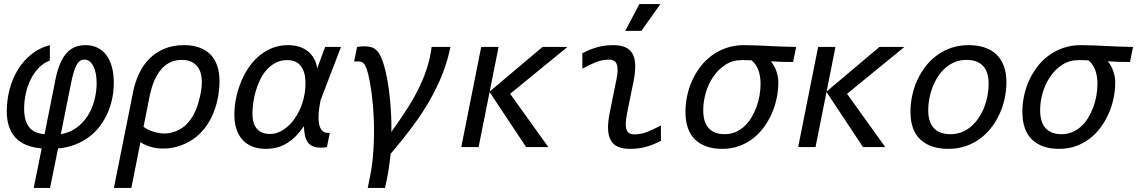

<svg xmlns="http://www.w3.org/2000/svg" viewBox="-20 -720 5567 940"><path d="M277.8 -63Q321.3 -70.3 354.2 -94.2Q387.2 -118.2 409.2 -152.8Q431.2 -187.5 442.1 -229Q453.1 -270.5 453.1 -313Q453.1 -337.9 449.2 -358.9Q445.3 -379.9 437.5 -395.3Q429.7 -410.6 418.7 -419.4Q407.7 -428.2 394 -428.2Q381.3 -428.2 372.1 -422.1Q362.8 -416 354.7 -401.4Q346.7 -386.7 339.6 -362.1Q332.5 -337.4 325.2 -299.8ZM224.1 -423.8Q193.4 -412.1 169.9 -387.9Q146.5 -363.8 130.4 -331.5Q114.3 -299.3 106.2 -261.7Q98.1 -224.1 98.1 -186Q98.1 -131.8 121.1 -99.6Q144 -67.4 198.2 -63L252 -333Q261.7 -380.4 276.1 -412.4Q290.5 -444.3 309.3 -463.6Q328.1 -482.9 350.6 -491Q373 -499 398.9 -499Q430.7 -499 456.3 -486.8Q481.9 -474.6 499.8 -451.4Q517.6 -428.2 527.3 -394Q537.1 -359.9 537.1 -315.9Q537.1 -276.9 529.5 -239Q522 -201.2 506.8 -166.7Q491.7 -132.3 469 -102.3Q446.3 -72.3 416 -49.6Q385.7 -26.9 347.7 -12Q309.6 2.9 264.2 6.8L225.1 200.2H145L184.1 6.8Q96.2 -1 54.7 -47.6Q13.2 -94.2 13.2 -173.8Q13.2 -230.5 27.3 -283.7Q41.5 -336.9 68.6 -380.6Q95.7 -424.3 135 -455.3Q174.3 -486.3 224.1 -499Z M779.3 7.3Q742.7 7.3 714.1 -2.2Q685.5 -11.7 667.5 -23.9L623 200.2H537.6L630.9 -266.1Q640.6 -316.4 660.4 -358.9Q680.2 -401.4 711.2 -432.4Q742.2 -463.4 784.4 -481.2Q826.7 -499 880.9 -499Q925.8 -499 958.7 -486.3Q991.7 -473.6 1012.9 -450.7Q1034.2 -427.7 1044.4 -394.8Q1054.7 -361.8 1054.7 -321.8Q1054.7 -289.1 1048.6 -252Q1042.5 -214.8 1029.3 -178.5Q1016.1 -142.1 994.1 -108.9Q972.2 -75.7 940.9 -50Q909.7 -24.4 867.2 -8.5Q824.7 7.3 779.3 7.3ZM968.3 -316.9Q968.3 -340.3 962.9 -360.6Q957.5 -380.9 945.6 -395.5Q933.6 -410.2 915 -418.5Q896.5 -426.8 870.1 -426.8Q842.3 -426.8 817.9 -416.7Q793.5 -406.7 772.9 -384.8Q752.4 -362.8 736.8 -327.9Q721.2 -293 711.4 -243.2L682.6 -99.1Q703.6 -84 731.2 -75.2Q758.8 -66.4 785.2 -66.4Q814.9 -66.4 845.2 -79.3Q875.5 -92.3 896 -114.3Q916.5 -136.2 929.9 -162.6Q943.4 -189 952.1 -220.2Q960.9 -251.5 964.6 -275.6Q968.3 -299.8 968.3 -316.9Z M1390.6 -499Q1418.9 -499 1443.6 -491.5Q1468.3 -483.9 1486.8 -469.2Q1505.4 -454.6 1517.3 -433.3Q1529.3 -412.1 1532.7 -384.8L1571.8 -490.2H1649.4L1549.8 -230Q1546.9 -214.8 1544.7 -202.9Q1542.5 -190.9 1541.5 -180.9Q1540.5 -170.9 1540 -161.9Q1539.6 -152.8 1539.6 -144Q1539.6 -125.5 1542.5 -111.1Q1545.4 -96.7 1552 -86.9Q1558.6 -77.1 1569.1 -72.5Q1579.6 -67.9 1594.7 -69.8L1580.6 0Q1564.5 2.9 1550.8 2.9Q1525.9 2.9 1510.3 -4.4Q1494.6 -11.7 1485.6 -25.1Q1476.6 -38.6 1472.7 -58.1Q1468.8 -77.6 1467.8 -102.1Q1432.6 -49.3 1387 -20.3Q1341.3 8.8 1281.7 8.8Q1243.2 8.8 1214.1 -3.2Q1185.1 -15.1 1165.8 -37.1Q1146.5 -59.1 1137 -90.1Q1127.4 -121.1 1127.4 -159.2Q1127.4 -193.8 1134.5 -232.4Q1141.6 -271 1156 -308.8Q1170.4 -346.7 1192.1 -381.1Q1213.9 -415.5 1243.2 -441.7Q1272.5 -467.8 1309.3 -483.4Q1346.2 -499 1390.6 -499ZM1215.8 -165Q1215.8 -64 1303.7 -64Q1334 -64 1364.7 -83Q1395.5 -102.1 1420.2 -135.7Q1444.8 -169.4 1460.2 -215.3Q1475.6 -261.2 1475.6 -314.9Q1475.6 -365.7 1453.6 -395.8Q1431.6 -425.8 1386.7 -425.8Q1354.5 -425.8 1329.1 -412.4Q1303.7 -398.9 1284.7 -377.2Q1265.6 -355.5 1252.4 -327.6Q1239.3 -299.8 1231.2 -270.8Q1223.1 -241.7 1219.5 -214.1Q1215.8 -186.5 1215.8 -165Z M1890.1 -228Q1893.1 -193.4 1895 -156.5Q1897 -119.6 1896 -73.7Q1941.9 -138.2 1976.3 -192.4Q2010.7 -246.6 2034.4 -296.4Q2058.1 -346.2 2072.5 -393.6Q2086.9 -440.9 2093.3 -490.2H2185.1Q2171.9 -424.3 2147.7 -361.8Q2123.5 -299.3 2088.4 -236.6Q2053.2 -173.8 2006.3 -109.9Q1959.5 -45.9 1892.6 32.7Q1891.6 44.4 1889.6 58.8Q1887.7 73.2 1885.7 87.9Q1883.8 102.5 1881.6 116Q1879.4 129.4 1877 142.6L1865.2 200.2H1780.3L1792 142.6Q1801.8 93.8 1805.4 51.3Q1809.1 8.8 1810.3 -27.1Q1811.5 -63 1811 -104.7Q1810.5 -146.5 1805.7 -206.1Q1799.3 -274.4 1791 -318.1Q1782.7 -361.8 1774.2 -384.3Q1765.6 -406.7 1756.6 -413.1Q1747.6 -419.4 1733.4 -419.4Q1727.1 -419.4 1722.9 -419.2Q1718.8 -418.9 1713.9 -418.5L1728 -490.2Q1746.6 -493.2 1764.6 -493.2Q1778.8 -493.2 1793.7 -490Q1808.6 -486.8 1820.8 -476.3Q1833 -465.8 1842.3 -447.5Q1851.6 -429.2 1860.1 -399.9Q1868.7 -370.6 1876.5 -328.4Q1884.3 -286.1 1890.1 -228Z M2664.6 0H2555.7L2377 -269.5L2323.2 0H2238.3L2335.9 -490.2H2420.9L2377.4 -272L2636.2 -490.2H2758.3L2477.5 -260.7Z M3215.8 -30.8Q3182.1 -12.2 3144.8 -1.7Q3107.4 8.8 3064.9 8.8Q3030.3 8.8 3006.8 -1Q2983.4 -10.7 2970.9 -32Q2958.5 -53.2 2957 -86.4Q2955.6 -119.6 2964.8 -167L2998 -331.1Q3003.9 -358.9 3003.7 -377.7Q3003.4 -396.5 2998.5 -407.7Q2993.7 -418.9 2984.1 -423.6Q2974.6 -428.2 2961.9 -428.2Q2928.7 -428.2 2896.5 -415.3Q2864.3 -402.3 2831.1 -383.8V-459Q2864.7 -477.5 2902.1 -488.3Q2939.5 -499 2981.9 -499Q3016.6 -499 3040 -489.3Q3063.5 -479.5 3075.9 -458.3Q3088.4 -437 3089.8 -403.8Q3091.3 -370.6 3082 -323.2L3048.8 -159.2Q3043.5 -130.9 3043.5 -112.3Q3043.5 -93.8 3048.6 -82.5Q3053.7 -71.3 3063 -66.7Q3072.3 -62 3085 -62Q3118.2 -62 3150.4 -75Q3182.6 -87.9 3215.8 -106ZM3213.4 -700.2 3120.1 -568.8H3041L3110.4 -700.2ZM2740.2 -490.2Z M3753.9 -419.9Q3770 -401.9 3780.3 -373.8Q3790.5 -345.7 3790.5 -316.9Q3790.5 -277.3 3782.2 -238Q3773.9 -198.7 3757.8 -162.6Q3741.7 -126.5 3718.3 -95Q3694.8 -63.5 3664.6 -40.5Q3634.3 -17.6 3596.9 -4.4Q3559.6 8.8 3516.1 8.8Q3430.7 8.8 3383.3 -36.6Q3335.9 -82 3335.9 -172.9Q3335.9 -210.9 3344 -249.8Q3352.1 -288.6 3368.2 -324.7Q3384.3 -360.8 3408.4 -392.6Q3432.6 -424.3 3464.6 -448Q3496.6 -471.7 3536.4 -485.4Q3576.2 -499 3624 -499Q3652.8 -499 3684.6 -497.6Q3716.3 -496.1 3749.3 -494.6Q3782.2 -493.2 3814.9 -491.7Q3847.7 -490.2 3877.9 -490.2L3862.8 -416.5Q3831.1 -416.5 3804 -417.2Q3776.9 -418 3753.9 -419.9ZM3660.2 -424.3Q3655.8 -424.8 3649.4 -425Q3643.1 -425.3 3632.3 -425.5Q3621.6 -425.8 3619.4 -425.8Q3617.2 -425.8 3611.8 -425.8Q3566.9 -425.8 3532 -403.3Q3497.1 -380.9 3472.7 -345.2Q3448.2 -309.6 3435.5 -266.1Q3422.9 -222.7 3422.9 -180.2Q3422.9 -122.1 3449.7 -92.5Q3476.6 -63 3527.8 -63Q3556.2 -63 3580.3 -73.2Q3604.5 -83.5 3624 -101.3Q3643.6 -119.1 3658.2 -143.3Q3672.9 -167.5 3683.1 -195.1Q3693.4 -222.7 3698.5 -252.2Q3703.6 -281.7 3703.6 -311Q3703.6 -345.7 3693.4 -375.2Q3683.1 -404.8 3660.2 -424.3Z M4314 0H4205.1L4026.4 -269.5L3972.7 0H3887.7L3985.4 -490.2H4070.3L4026.9 -272L4285.6 -490.2H4407.7L4127 -260.7Z M4623.5 8.8Q4535.6 8.8 4486.6 -36.4Q4437.5 -81.5 4437.5 -171.9Q4437.5 -212.4 4446 -252.2Q4454.6 -292 4471.2 -328.4Q4487.8 -364.7 4512.2 -396Q4536.6 -427.2 4568.4 -450.2Q4600.1 -473.1 4638.4 -486.1Q4676.8 -499 4721.7 -499Q4765.6 -499 4800 -487.5Q4834.5 -476.1 4858.2 -453.4Q4881.8 -430.7 4894.5 -396.7Q4907.2 -362.8 4907.2 -317.9Q4907.2 -277.8 4898.7 -238Q4890.1 -198.2 4873.5 -161.9Q4856.9 -125.5 4832.5 -94.2Q4808.1 -63 4776.6 -40Q4745.1 -17.1 4706.5 -4.2Q4668 8.8 4623.5 8.8ZM4820.3 -309.1Q4820.3 -368.2 4792.5 -397.5Q4764.6 -426.8 4711.4 -426.8Q4681.2 -426.8 4655.3 -416.3Q4629.4 -405.8 4608.6 -387.5Q4587.9 -369.1 4572 -345Q4556.2 -320.8 4545.7 -293.7Q4535.2 -266.6 4529.8 -237.5Q4524.4 -208.5 4524.4 -181.2Q4524.4 -122.1 4552.2 -92.5Q4580.1 -63 4633.3 -63Q4664.1 -63 4689.7 -73.5Q4715.3 -84 4736.1 -102.3Q4756.8 -120.6 4772.7 -144.8Q4788.6 -168.9 4799.1 -196.3Q4809.6 -223.6 4814.9 -252.7Q4820.3 -281.7 4820.3 -309.1Z M5403.3 -419.9Q5419.4 -401.9 5429.7 -373.8Q5439.9 -345.7 5439.9 -316.9Q5439.9 -277.3 5431.6 -238Q5423.3 -198.7 5407.2 -162.6Q5391.1 -126.5 5367.7 -95Q5344.2 -63.5 5314 -40.5Q5283.7 -17.6 5246.3 -4.4Q5209 8.8 5165.5 8.8Q5080.1 8.8 5032.7 -36.6Q4985.4 -82 4985.4 -172.9Q4985.4 -210.9 4993.4 -249.8Q5001.5 -288.6 5017.6 -324.7Q5033.7 -360.8 5057.9 -392.6Q5082 -424.3 5114 -448Q5146 -471.7 5185.8 -485.4Q5225.6 -499 5273.4 -499Q5302.2 -499 5334 -497.6Q5365.7 -496.1 5398.7 -494.6Q5431.6 -493.2 5464.4 -491.7Q5497.1 -490.2 5527.3 -490.2L5512.2 -416.5Q5480.5 -416.5 5453.4 -417.2Q5426.3 -418 5403.3 -419.9ZM5309.6 -424.3Q5305.2 -424.8 5298.8 -425Q5292.5 -425.3 5281.7 -425.5Q5271 -425.8 5268.8 -425.8Q5266.6 -425.8 5261.2 -425.8Q5216.3 -425.8 5181.4 -403.3Q5146.5 -380.9 5122.1 -345.2Q5097.7 -309.6 5085 -266.1Q5072.3 -222.7 5072.3 -180.2Q5072.3 -122.1 5099.1 -92.5Q5126 -63 5177.2 -63Q5205.6 -63 5229.7 -73.2Q5253.9 -83.5 5273.4 -101.3Q5293 -119.1 5307.6 -143.3Q5322.3 -167.5 5332.5 -195.1Q5342.8 -222.7 5347.9 -252.2Q5353 -281.7 5353 -311Q5353 -345.7 5342.8 -375.2Q5332.5 -404.8 5309.6 -424.3Z"/></svg>

Font: Code New Roman
Style: Italic
Weight: 400
Italic angle: -11°
Monospace: yes
Designer: Sam Radian
Foundry: Code New Roman
Version: Version 1.508 October 19, 2014